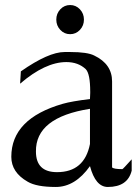

<svg xmlns="http://www.w3.org/2000/svg" viewBox="-20 -732 555 764"><path d="M204 -654Q204 -630 220 -613Q236 -596 259 -596Q282 -596 298 -613Q314 -630 314 -654Q314 -678 298 -695Q282 -712 259 -712Q236 -712 220 -695Q204 -678 204 -654ZM338 -159Q316 -47 207 -47Q123 -47 123 -129Q121 -265 338 -299ZM244 -485Q291 -485 321 -457Q339 -439 339 -367Q339 -365 339 -362L338 -338Q265 -329 230 -319Q25 -260 25 -108Q25 -46 90 -9Q125 12 202 12Q279 12 338 -71Q360 12 409 12Q488 12 504 -53V-98Q469 -59 467 -59Q432 -59 426 -66V-408Q426 -477 355 -511Q328 -525 259 -525H237Q173 -525 63 -448L60 -399Q160 -485 244 -485Z"/></svg>

Font: Sawarabi Mincho
Style: Regular
Weight: 400
Version: Version 1.082; ttfautohint (v1.8.4.7-5d5b)